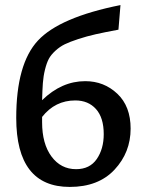

<svg xmlns="http://www.w3.org/2000/svg" viewBox="-20 -731 574 757"><path d="M316 -411Q390 -411 442.5 -361.5Q495 -312 495 -224Q495 -130 431.5 -62Q368 6 255 6Q44 6 44 -266Q44 -479 129.5 -571Q215 -663 455 -711L447 -614Q393 -604 357.5 -596Q322 -588 288.5 -577Q255 -566 235.5 -556.5Q216 -547 198.5 -531Q181 -515 172.5 -499Q164 -483 157.5 -457Q151 -431 149 -403.5Q147 -376 146 -336Q223 -411 316 -411ZM280 -64Q334 -64 361.5 -104Q389 -144 389 -202Q389 -267 358.5 -301Q328 -335 277 -335Q197 -335 146 -270V-249Q146 -164 183 -114Q220 -64 280 -64Z"/></svg>

Font: EauTest Semibold
Style: Regular
Weight: 600
Designer: Christian Thalmann (Catharsis Fonts)
Version: Version 0.001;PS 000.001;hotconv 1.0.88;makeotf.lib2.5.64775